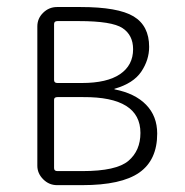

<svg xmlns="http://www.w3.org/2000/svg" viewBox="-20 -540 540 560"><path d="M137.7 -249V-49.8Q137.7 -41 147.5 -41H220.7Q319.3 -41 354.5 -70.8Q389.6 -100.6 389.6 -152.3Q389.6 -257.8 222.7 -256.8H147.5Q137.7 -256.8 137.7 -249ZM137.7 -469.7V-306.6Q137.7 -297.9 147.5 -297.9H218.8Q292 -297.9 330.1 -323.7Q368.2 -349.6 368.2 -396.5Q368.2 -437.5 337.4 -458Q306.6 -478.5 210 -478.5H147.5Q137.7 -478.5 137.7 -469.7ZM146.5 0Q123 0 106 -17.1Q88.9 -34.2 88.9 -56.6V-462.9Q88.9 -486.3 106 -502.9Q123 -519.5 146.5 -519.5H214.8Q324.2 -519.5 369.6 -492.2Q415 -464.8 415 -403.3Q415 -365.2 392.1 -331.1Q369.1 -296.9 314.5 -281.2Q313.5 -281.2 313.5 -280.3L314.5 -279.3Q374 -267.6 406.2 -234.4Q438.5 -201.2 438.5 -150.4Q438.5 -73.2 386.2 -36.6Q334 0 219.7 0Z"/></svg>

Font: Rounded Mgen+ 2m light
Style: Regular
Weight: 200
Designer: [Source Han Sans]
Ryoko NISHIZUKA  (kana & ideographs); Paul D. Hunt (Latin, Greek & Cyrillic); Wenlong ZHANG  (bopomofo
Version: Version 1.059.20150602